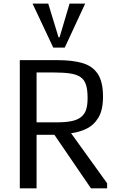

<svg xmlns="http://www.w3.org/2000/svg" viewBox="-20 -1031 641 1051"><path d="M88.4 0V-701.7H298.3Q375.5 -701.7 430.4 -686Q485.4 -670.4 514.6 -627.4Q543.9 -584.5 543.9 -502Q543.9 -428.7 518.6 -387Q493.2 -345.2 453.1 -326.2Q413.1 -307.1 369.1 -301.8L566.4 -27.8V0H478L277.8 -293H180.2V0ZM180.2 -361.3H289.6Q338.4 -361.3 371.1 -367.9Q403.8 -374.5 423.3 -390.1Q443.4 -405.8 451.4 -430.9Q459.5 -456.1 459.5 -493.7Q459.5 -539.1 450.9 -566.4Q442.4 -593.8 420.9 -608.9Q399.9 -623.5 363.8 -628.9Q327.6 -634.3 273.9 -634.3H180.2ZM446.3 -1011.2 334.5 -770.5H271.5L158.2 -1011.2H244.1L300.3 -827.1H306.2L360.8 -1011.2Z"/></svg>

Font: Mako
Style: Regular
Weight: 400
Designer: vernon adams
Foundry: vernon adams
Version: Version 1.100; ttfautohint (v1.8.4.7-5d5b);gftools[0.9.33]